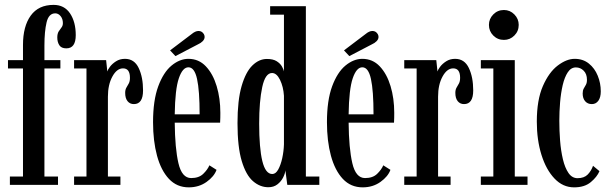

<svg xmlns="http://www.w3.org/2000/svg" viewBox="-20 -776 2566 806"><path d="M21.5 0V-35H76.5V-488.5H13.5V-523.5H76.5V-587.5Q76.5 -665.5 109 -710.5Q141.5 -755.5 205 -755.5Q250 -755.5 274 -719.8Q298 -684 298 -628.5Q298 -573 258.5 -573Q237.5 -573 229 -586.2Q220.5 -599.5 220.5 -618.5Q220.5 -634.5 226.2 -643.8Q232 -653 238 -660.5Q244 -668 244 -679Q244 -696.5 234.5 -708.2Q225 -720 212 -720Q184.5 -720 175.5 -682Q166.5 -644 166.5 -585V-523.5H233.5V-488.5H166.5V-35H223.5V0Z M291 0V-35H343V-488.5H291V-523.5H425.5L430.5 -476Q432 -482.5 441.2 -495.2Q450.5 -508 466.8 -518.5Q483 -529 504.5 -529Q544 -529 562.2 -490.5Q580.5 -452 580.5 -396.5Q580.5 -339 542 -339Q525.5 -339 515.5 -351.2Q505.5 -363.5 505.5 -386Q505.5 -399.5 510.5 -408Q515.5 -416.5 520.5 -425.5Q525.5 -434.5 525.5 -449.5Q525.5 -489 496.5 -489Q470.5 -489 451.8 -454.8Q433 -420.5 433 -370V-35H485.5V0Z M772.5 10.5Q722.5 10.5 689.2 -25Q656 -60.5 639.2 -122.2Q622.5 -184 622.5 -263Q622.5 -354.5 644.2 -413.5Q666 -472.5 700.2 -500.8Q734.5 -529 771 -529Q814.5 -529 844.2 -497.5Q874 -466 889.5 -414.5Q905 -363 905 -302.5Q905 -292 904.8 -281.8Q904.5 -271.5 904 -261H713.5Q714.5 -153.5 729 -91Q743.5 -28.5 782.5 -28.5Q815 -28.5 833.2 -46.2Q851.5 -64 859 -82L889 -63Q879 -35 847 -12.2Q815 10.5 772.5 10.5ZM771 -493.5Q746.5 -493.5 730.8 -447.5Q715 -401.5 713.5 -296H818Q818 -395.5 807.2 -444.5Q796.5 -493.5 771 -493.5ZM716.5 -540.5 694 -564.5 784.5 -633Q800 -646 813.5 -646Q828 -646 836 -632.5Q839 -627 839 -621Q839 -611.5 831 -603.2Q823 -595 810.5 -589.5Z M1106.5 10Q1071.5 10 1042 -15.5Q1012.5 -41 994.8 -100Q977 -159 977 -259Q977 -355 994.2 -414.5Q1011.5 -474 1039.5 -501.2Q1067.5 -528.5 1100.5 -528.5Q1126.5 -528.5 1141.5 -519Q1156.5 -509.5 1163.5 -497Q1170.5 -484.5 1172 -476.5V-714.5H1114V-750H1264V-35H1320.5V0H1186L1178 -61Q1177 -47.5 1168.5 -30.8Q1160 -14 1144.5 -2Q1129 10 1106.5 10ZM1123 -45.5Q1137.5 -45.5 1148 -64.5Q1158.5 -83.5 1164.8 -112Q1171 -140.5 1172 -170V-374Q1169.5 -412 1155.5 -440.8Q1141.5 -469.5 1122 -469.5Q1093.5 -469.5 1080.8 -410.2Q1068 -351 1068 -257Q1068 -154.5 1081.2 -100Q1094.5 -45.5 1123 -45.5Z M1502.5 10.5Q1452.5 10.5 1419.2 -25Q1386 -60.5 1369.2 -122.2Q1352.5 -184 1352.5 -263Q1352.5 -354.5 1374.2 -413.5Q1396 -472.5 1430.2 -500.8Q1464.5 -529 1501 -529Q1544.5 -529 1574.2 -497.5Q1604 -466 1619.5 -414.5Q1635 -363 1635 -302.5Q1635 -292 1634.8 -281.8Q1634.5 -271.5 1634 -261H1443.5Q1444.5 -153.5 1459 -91Q1473.5 -28.5 1512.5 -28.5Q1545 -28.5 1563.2 -46.2Q1581.5 -64 1589 -82L1619 -63Q1609 -35 1577 -12.2Q1545 10.5 1502.5 10.5ZM1501 -493.5Q1476.5 -493.5 1460.8 -447.5Q1445 -401.5 1443.5 -296H1548Q1548 -395.5 1537.2 -444.5Q1526.5 -493.5 1501 -493.5ZM1446.5 -540.5 1424 -564.5 1514.5 -633Q1530 -646 1543.5 -646Q1558 -646 1566 -632.5Q1569 -627 1569 -621Q1569 -611.5 1561 -603.2Q1553 -595 1540.5 -589.5Z M1677 0V-35H1729V-488.5H1677V-523.5H1811.5L1816.5 -476Q1818 -482.5 1827.2 -495.2Q1836.5 -508 1852.8 -518.5Q1869 -529 1890.5 -529Q1930 -529 1948.2 -490.5Q1966.5 -452 1966.5 -396.5Q1966.5 -339 1928 -339Q1911.5 -339 1901.5 -351.2Q1891.5 -363.5 1891.5 -386Q1891.5 -399.5 1896.5 -408Q1901.5 -416.5 1906.5 -425.5Q1911.5 -434.5 1911.5 -449.5Q1911.5 -489 1882.5 -489Q1856.5 -489 1837.8 -454.8Q1819 -420.5 1819 -370V-35H1871.5V0Z M2095.5 -608.5Q2069 -608.5 2050.8 -626.8Q2032.5 -645 2032.5 -671.5Q2032.5 -697 2050.8 -715.5Q2069 -734 2095.5 -734Q2121 -734 2139.2 -715.5Q2157.5 -697 2157.5 -671.5Q2157.5 -645 2139.2 -626.8Q2121 -608.5 2095.5 -608.5ZM1998.5 0V-35H2051V-488.5H1998.5V-523.5H2141V-35H2194.5V0Z M2390 10.5Q2343 10.5 2307.8 -26.5Q2272.5 -63.5 2253 -126Q2233.5 -188.5 2233.5 -265.5Q2233.5 -356.5 2259 -414.8Q2284.5 -473 2321.5 -501Q2358.5 -529 2392.5 -529Q2427.5 -529 2452 -509.2Q2476.5 -489.5 2489.2 -458.2Q2502 -427 2502 -392.5Q2502 -367 2491.8 -353Q2481.5 -339 2464.5 -339Q2447 -339 2436.5 -351Q2426 -363 2426 -383.5Q2426 -396 2430.2 -403.8Q2434.5 -411.5 2439.2 -419.5Q2444 -427.5 2444 -441Q2444 -465.5 2430.2 -479.2Q2416.5 -493 2397.5 -493Q2377 -493 2363.5 -472.5Q2350 -452 2342.2 -418.8Q2334.5 -385.5 2331.2 -346Q2328 -306.5 2328 -269Q2328 -228 2331.2 -185.8Q2334.5 -143.5 2343 -107.5Q2351.5 -71.5 2366.5 -49.8Q2381.5 -28 2404.5 -28Q2432 -28 2447 -43.2Q2462 -58.5 2469.5 -80L2496.5 -57.5Q2486.5 -33.5 2460.2 -11.5Q2434 10.5 2390 10.5Z"/></svg>

Font: Imbue 10pt Medium
Style: Regular
Weight: 500
Designer: Tyler Finck
Foundry: Etcetera Type Company
Version: Version 1.102; ttfautohint (v1.8.3)